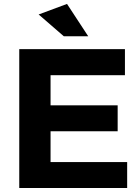

<svg xmlns="http://www.w3.org/2000/svg" viewBox="-20 -948 708 968"><path d="M77.1 0V-700.2H609.9V-568.8H234.9V-417H573.2V-286.1H234.9V-130.9H621.1V0ZM174.8 -875 317.9 -928.2 424.8 -765.1H301.8Z"/></svg>

Font: Montserrat Semi Bold
Style: Regular
Weight: 600
Designer: Julieta Ulanovsky
Foundry: Julieta Ulanovsky
Version: Version 3.001;PS 003.001;hotconv 1.0.70;makeotf.lib2.5.58329